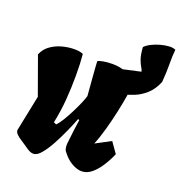

<svg xmlns="http://www.w3.org/2000/svg" viewBox="-138 -884 951 1011"><g transform="rotate(20 337.5 -378.0)"><path d="M159.7 9.8Q146 9.8 133.3 2.7Q120.6 -4.4 106 -15.1Q94.2 -23.9 78.1 -33.7Q62 -43.5 50 -54.9Q38.1 -66.4 38.1 -79.1L79.1 -279.8L3.4 -490.2Q17.1 -523.9 46.1 -543.9Q75.2 -564 109.6 -572.8Q144 -581.5 173.8 -581.5Q207 -581.5 224.6 -573.2Q227.1 -546.4 228.3 -516.4Q229.5 -486.3 229.5 -454.6Q229.5 -382.8 224.1 -316.4Q218.8 -250 204.6 -183.1L219.2 -176.3Q232.9 -189.5 249.3 -216.3Q265.6 -243.2 281.2 -274.2Q296.9 -305.2 308.3 -332.3Q319.8 -359.4 323.2 -373Q317.4 -442.9 314.5 -481.4Q311.5 -520 310.3 -537.8Q309.1 -555.7 309.1 -563.5Q316.9 -568.8 339.8 -573Q362.8 -577.1 391.1 -577.1Q476.6 -577.1 526.4 -518.1V-512.7Q526.4 -495.6 519.8 -452.9Q513.2 -410.2 501.5 -355.2Q489.7 -300.3 474.6 -245.8Q459.5 -191.4 442.4 -150.4L526.9 -195.3L568.4 -136.2Q551.8 -97.7 530 -64.2Q508.3 -30.8 482.9 -10.5Q457.5 9.8 429.2 9.8Q406.2 9.8 380.1 -3.7Q354 -17.1 334 -39.1Q326.2 -47.9 317.4 -58.8Q308.6 -69.8 308.6 -94.2Q308.6 -97.7 308.8 -101.1Q309.1 -104.5 309.6 -107.9Q313.5 -145 317.4 -175.8Q321.3 -206.5 326.2 -239.3L318.8 -242.7Q306.6 -210.9 287.6 -168.2Q268.6 -125.5 246.6 -84.7Q224.6 -43.9 202.1 -17.1Q179.7 9.8 159.7 9.8ZM468.8 -439 383.8 -554.7 546.9 -590.8Q544.9 -601.1 536.9 -613.8Q528.8 -626.5 520.5 -649.7Q512.2 -672.9 509.3 -715.3Q521 -728 543 -739.3Q564.9 -750.5 590.3 -757.6Q615.7 -764.6 638.4 -765.9Q661.1 -767.1 674.8 -760.3Q670.9 -721.2 671.6 -679Q672.4 -636.7 667.5 -577.1Q648.4 -530.8 618.2 -504.2Q587.9 -477.5 556.2 -464.8Q524.4 -452.1 500 -447Q475.6 -441.9 468.8 -439Z"/></g></svg>

Font: Fruktur
Style: Regular
Weight: 400
Designer: Viktoriya Grabowska, Eben Sorkin
Foundry: Viktoriya Grabowska
Version: Version 1.008; ttfautohint (v1.8.4.7-5d5b)